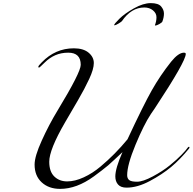

<svg xmlns="http://www.w3.org/2000/svg" viewBox="-20 -1196 1236 1232"><path d="M397 -410Q296 -236 296 -158Q296 -95 328.5 -63.5Q361 -32 411 -32Q461 -32 517 -58Q574 -84 626 -128Q719 -206 798 -302Q900 -521 954 -616.5Q1008 -712 1078 -800Q1125 -858 1160 -858Q1172 -858 1172 -850Q1172 -802 974 -502Q950 -466 948 -464Q903 -396 849.5 -267Q796 -138 796 -72Q796 -51 809 -40.5Q822 -30 859.5 -30Q897 -30 960.5 -64Q1024 -98 1069.5 -135Q1115 -172 1145.5 -203.5Q1176 -235 1184 -248Q1188 -254 1192 -254Q1196 -254 1196 -251Q1196 -248 1194 -244Q1135 -172 1078 -124.5Q1021 -77 941.5 -34.5Q862 8 792 8Q755 8 737.5 -12Q720 -32 720 -64Q720 -116 766 -220Q708 -165 674 -135Q638 -105 582 -64Q472 16 366 16Q293 16 247.5 -26Q202 -68 202 -140Q202 -193 248 -294Q294 -396 350 -488Q498 -732 498 -780Q498 -858 418 -858Q372 -858 334.5 -841.5Q297 -825 265.5 -793.5Q234 -762 230 -762Q226 -762 226 -768Q226 -774 248 -796Q335 -886 454 -886Q515 -886 548.5 -858Q582 -830 582 -791.5Q582 -753 552.5 -689.5Q523 -626 481 -554Q439 -482 397 -410ZM974 -1034Q984 -1060 984 -1085.5Q984 -1111 961.5 -1129.5Q939 -1148 906 -1148Q822 -1148 762 -1060Q757 -1055 740 -1044.5Q723 -1034 714 -1034H712Q712 -1042 746 -1075.5Q780 -1109 839.5 -1142.5Q899 -1176 947.5 -1176Q996 -1176 1014 -1154.5Q1032 -1133 1032 -1109Q1032 -1085 1022 -1058Q1019 -1051 1002 -1041.5Q985 -1032 976 -1032Z"/></svg>

Font: Miama
Style: Regular
Weight: 400
Italic angle: 16.5°
Designer: Linus Romer
Foundry: Linus Romer
Version: 0.32